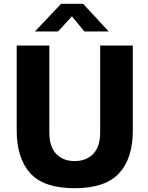

<svg xmlns="http://www.w3.org/2000/svg" viewBox="-20 -982 779 1012"><path d="M68 -295V-742H240V-285Q240 -208 276.5 -170.5Q313 -133 373 -133Q434 -133 471 -170.5Q508 -208 508 -285V-742H680V-293Q680 -147 607.5 -68.5Q535 10 373 10Q211 10 139.5 -69Q68 -148 68 -295ZM359 -896 286 -816H164L302 -962H418L553 -816H425Z"/></svg>

Font: Morrison
Style: Bold
Weight: 700
Designer: Pablo Impallari, Rodrigo Fuenzalida (Modified by Dan O. Williams)
Version: Version 0.03;June 6, 2019;FontCreator 11.5.0.2425 64-bit; tt